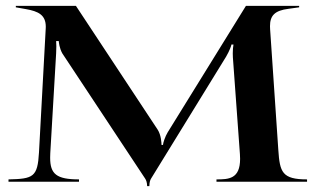

<svg xmlns="http://www.w3.org/2000/svg" viewBox="-20 -620 1078 655"><path d="M9 0H249.5V-8C172.3 -8 151.1 -26.5 151.1 -82C151.1 -86.7 151.2 -91.7 151.5 -97L171.5 -438C172 -447 172.2 -455 172.2 -462C172.2 -469 172 -475 171.5 -480H180.5C180.5 -477 182.6 -455.7 192.5 -438L475 -11C478.4 -5.8 481.7 1.5 482 15H489.5C489.8 1 492.5 -6.2 495.5 -11L751.5 -427C763.2 -447.1 769.5 -465 769.5 -468H776.5C775 -460 774.1 -449.9 774.1 -438C774.1 -433.6 774.2 -428.9 774.5 -424L798.5 -94C798.9 -88.4 799.1 -83 799.1 -78.1C799.1 -9.4 760.1 -8 718.5 -8V0H1027.5V-8C942.2 -8 934.6 -32.9 929.5 -108L901.5 -520C901.3 -523.6 901.1 -527.1 901.1 -530.4C901.1 -566.1 916.3 -584.1 964.5 -590L1000.5 -595V-600H819L552 -168.5C543.3 -154.4 536 -131.5 536 -125.5H531C531 -131.5 529.9 -159.1 518 -177.5L239 -600H34V-595L68 -589C110.7 -581.5 136.2 -569.2 136.2 -528.7C136.2 -526.9 136.1 -525 136 -523L113 -100C108.3 -15.7 93.4 -9.9 9 -8Z"/></svg>

Font: Prida01
Style: Black
Weight: 900
Designer: gluk
Foundry: gluk
Version: Version 00.072